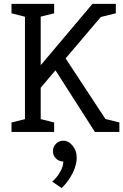

<svg xmlns="http://www.w3.org/2000/svg" viewBox="-20 -687 642 1000"><path d="M226.7 -386.7 318.7 -387.5 573.3 0H474.2ZM192 0H110V-666.8H192ZM152.7 -300.8 461.7 -667H563.3L166 -199.7ZM182 0 175.3 -70.8 262 -49.2V0ZM521.7 0 515 -70.8 601.7 -49.2V0ZM173.7 -595.8 182 -666.8H262V-617.7ZM495 -596 503.3 -667H583.3V-617.8ZM40 0V-49.2L125 -70L120 0ZM40 -666.8H120L124.8 -596L40 -617.7ZM310 154.2Q287.3 154.2 271.6 138.4Q255.8 122.7 255.8 100Q255.8 77.3 271.6 61.6Q287.3 45.8 310 45.8Q332.7 45.8 348.4 61.6Q364.2 77.3 364.2 100Q364.2 122.7 348.4 138.4Q332.7 154.2 310 154.2ZM252.2 258.8Q275.7 238.8 292.8 209.1Q310 179.3 310 154.2L349.3 62.5Q371.8 83.8 377 110.4Q382.2 137 376.2 164.3Q370.2 191.7 357 217.2Q343.8 242.8 328.5 262.2Q313.2 281.7 300.8 292.5Z"/></svg>

Font: Epunda Slab Light
Style: Regular
Weight: 300
Designer: Simon Atzbach
Foundry: typofactur
Version: Version 1.102